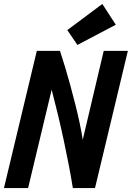

<svg xmlns="http://www.w3.org/2000/svg" viewBox="-33 -950 666 970"><path d="M-13 0 153 -693H270Q283 -654 296.5 -609Q310 -564 323 -516Q336 -468 348 -420.5Q360 -373 369.5 -328Q379 -283 385 -244L491 -693H613L447 0H335Q326 -57 314.5 -116Q303 -175 290 -236.5Q277 -298 261.5 -363Q246 -428 228 -497L109 0ZM358 -723 307 -798 484 -930 552 -825Z"/></svg>

Font: Ubuntu Sans Mono
Style: Italic
Weight: 400
Italic angle: -13.5°
Monospace: yes
Designer: Dalton Maag Ltd
Foundry: Dalton Maag Ltd
Version: Version 1.006